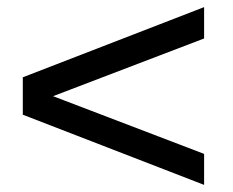

<svg xmlns="http://www.w3.org/2000/svg" viewBox="-20 -524 655 539"><path d="M553 -5 44 -202V-307L553 -504V-416L129 -254L553 -92Z"/></svg>

Font: Chivo Medium
Style: Regular
Weight: 400
Version: Version 2.002